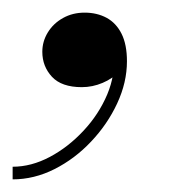

<svg xmlns="http://www.w3.org/2000/svg" viewBox="-57 -128 292 304"><path d="M-37 156V136Q-7.5 136 21.8 120.5Q51 105 75.2 79Q99.5 53 112.8 21.5Q126 -10 123 -42H142Q142 -27 131.8 -15.2Q121.5 -3.5 105.5 3.2Q89.5 10 72.5 10Q40.5 10 25.2 -6.5Q10 -23 10 -46Q10 -62.5 18.8 -76.8Q27.5 -91 42.8 -99.5Q58 -108 77 -108Q96.5 -108 111.8 -99.8Q127 -91.5 135.5 -74.5Q144 -57.5 144 -31Q144 2.5 128.5 35.8Q113 69 87.2 96.2Q61.5 123.5 29.2 139.8Q-3 156 -37 156Z"/></svg>

Font: Bodoni Moda SC
Style: Italic
Weight: 400
Italic angle: -13°
Designer: Owen Earl
Foundry: indestructible type
Version: Version 2.005